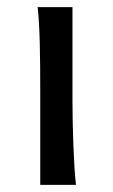

<svg xmlns="http://www.w3.org/2000/svg" viewBox="-20 -518 316 538"><path d="M183.1 -498H85.4C91.8 -446.8 92.8 -354 92.8 -258.8V0H192.9C186.5 -52.2 183.1 -168.9 183.1 -231.9Z"/></svg>

Font: Andika
Style: Regular
Weight: 400
Designer: Victor Gaultney, Annie Olsen, Julie Remington, Don Collingsworth, Eric Hays
Foundry: SIL International
Version: Version 1.000